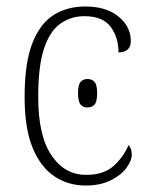

<svg xmlns="http://www.w3.org/2000/svg" viewBox="-20 -563 451 593"><path d="M244 10Q191 10 148.5 -18Q106 -46 81 -106Q56 -166 56 -263Q56 -370 80.5 -431Q105 -492 147 -517.5Q189 -543 243 -543Q308 -543 346 -512Q384 -481 384 -436Q384 -402 346 -401Q346 -448 321.5 -480.5Q297 -513 241 -513Q199 -513 166.5 -490Q134 -467 116 -413Q98 -359 98 -264Q98 -143 139.5 -82.5Q181 -22 247 -23Q301 -23 331.5 -51Q362 -79 377 -115Q387 -105 387 -85Q387 -67 370.5 -44.5Q354 -22 322 -6Q290 10 244 10ZM250 -231Q237 -231 229 -240Q221 -249 221 -275Q221 -301 229 -310Q237 -319 250 -319Q264 -319 272 -310Q280 -301 280 -275Q280 -249 272 -240Q264 -231 250 -231Z"/></svg>

Font: Noto Serif SemiCondensed ExtraLight
Style: Regular
Weight: 200
Width: 4
Designer: Monotype Design Team
Foundry: Monotype Imaging Inc.
Version: Version 2.014